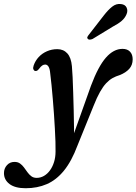

<svg xmlns="http://www.w3.org/2000/svg" viewBox="-132 -725 705 992"><path d="M338 -282Q375.5 -382 415.2 -427.2Q455 -472.5 501 -472.5Q526 -472.5 539.8 -458Q553.5 -443.5 553.5 -418.5Q553.5 -389 535.8 -369.2Q518 -349.5 486.5 -337Q466.5 -331 449.5 -321.5Q432.5 -312 416.5 -295Q400.5 -278 384.8 -250.2Q369 -222.5 352 -179.5L268.5 26.5Q238 108 198.5 156.5Q159 205 110 226.2Q61 247.5 0.5 247.5Q-54 247.5 -82.8 225.8Q-111.5 204 -111.5 169.5Q-111.5 145.5 -96.2 128.5Q-81 111.5 -57 111.5Q-40 111.5 -28.5 119.8Q-17 128 -8 140.2Q1 152.5 9.8 164.8Q18.5 177 29.8 185.5Q41 194 57.5 194Q77.5 194 95.2 183.8Q113 173.5 126.2 155.2Q139.5 137 147.2 112.2Q155 87.5 155 57.5Q155.5 37 154.5 6.8Q153.5 -23.5 151.5 -60Q149.5 -96.5 146.8 -135.8Q144 -175 140.8 -213.5Q137.5 -252 134.2 -285.8Q131 -319.5 127.5 -345.5Q125.5 -369.5 118.8 -380.5Q112 -391.5 101.5 -391.5Q94 -391.5 86.5 -386.8Q79 -382 69.5 -369Q63.5 -361.5 58.8 -359.5Q54 -357.5 48.5 -358.5Q43.5 -360 40.5 -367Q37.5 -374 42 -387Q50.5 -411.5 68.2 -430.5Q86 -449.5 110.8 -460.2Q135.5 -471 164 -471Q196 -471 215.8 -449.2Q235.5 -427.5 239.5 -383Q241.5 -362 243.2 -326.2Q245 -290.5 246.2 -246Q247.5 -201.5 248.8 -154Q250 -106.5 250.5 -61.8Q251 -17 251 19L234.5 8.5ZM403 -643.5Q426 -673.5 447.5 -690.5Q469 -707.5 493.5 -704Q515 -701.5 522.2 -685.5Q529.5 -669.5 522 -652Q514 -632 496.5 -617Q479 -602 451 -587.5L346 -523.5Q338.5 -520.5 331.5 -520.2Q324.5 -520 321.5 -524.5Q317 -529 320 -535Q323 -541 328.5 -547.5Z"/></svg>

Font: Fraunces Medium
Style: Italic
Weight: 500
Italic angle: -16°
Version: Version 1.000;[b76b70a41]